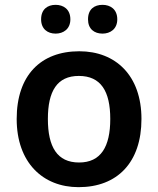

<svg xmlns="http://www.w3.org/2000/svg" viewBox="-20 -764 654 794"><path d="M150 -684C150 -644 177 -625 210 -625C242 -625 271 -644 271 -684C271 -726 242 -744 210 -744C177 -744 150 -726 150 -684ZM344 -684C344 -644 370 -625 404 -625C436 -625 465 -644 465 -684C465 -726 436 -744 404 -744C370 -744 344 -726 344 -684ZM565 -272C565 -452 458 -552 308 -552C148 -552 49 -452 49 -272C49 -92 157 10 305 10C465 10 565 -92 565 -272ZM178 -272C178 -387 216 -450 306 -450C397 -450 436 -387 436 -272C436 -157 397 -92 307 -92C216 -92 178 -157 178 -272Z"/></svg>

Font: Noto Sans Vithkuqi SemiBold
Style: Regular
Weight: 600
Version: Version 1.001